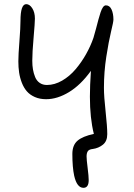

<svg xmlns="http://www.w3.org/2000/svg" viewBox="-20 -732 648 929"><path d="M383.8 176.8Q352.1 176.8 338.9 118.2Q330.1 76.7 330.1 13.2Q330.1 -29.8 355.2 -51.3Q380.4 -72.8 434.1 -84Q415 -160.6 415 -264.2Q415 -317.4 419.9 -389.2Q370.6 -320.8 314 -286.4Q257.3 -252 203.1 -252Q172.4 -252 148.7 -262.5Q125 -272.9 110.1 -290Q95.2 -307.1 85.7 -331.5Q76.2 -356 72.5 -381.1Q68.8 -406.2 68.8 -435.1Q68.8 -466.3 74 -532.5Q79.1 -598.6 79.1 -630.9Q79.1 -711.9 106.9 -711.9Q123.5 -711.9 136.2 -691.9Q148.9 -671.9 148.9 -642.1Q148.9 -622.6 142.6 -550.3Q136.2 -478 136.2 -438Q136.2 -415.5 139.4 -396.5Q142.6 -377.4 149.9 -359.4Q157.2 -341.3 171.9 -331.1Q186.5 -320.8 207 -320.8Q244.1 -320.8 280.8 -342Q317.4 -363.3 346.2 -397.5Q375 -431.6 396.7 -470.5Q418.5 -509.3 432.1 -548.8Q438 -567.9 444.8 -594Q451.7 -620.1 456.3 -637.7Q460.9 -655.3 466.6 -672.1Q472.2 -689 478.5 -697.5Q484.9 -706.1 492.2 -706.1Q510.7 -706.1 519.8 -686Q528.8 -666 528.8 -637.2Q528.8 -626 517.3 -578.9Q505.9 -531.7 494.4 -457.8Q482.9 -383.8 482.9 -307.1Q482.9 -265.6 491 -192.1Q499 -118.7 499 -83Q499 -48.8 478 -32Q457 -15.1 429.2 -11.2Q410.6 -9.3 404.8 -0.2Q398.9 8.8 398.9 24.9Q398.9 40 404.1 80.8Q409.2 121.6 409.2 139.2Q409.2 176.8 383.8 176.8Z"/></svg>

Font: Shantell Sans Normal
Style: Regular
Weight: 300
Designer: Stephen Nixon, Anya Danilova, Shantell Martin
Foundry: Arrow Type
Version: Version 1.006;[559af2be0]